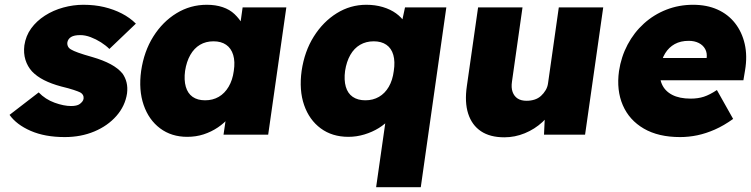

<svg xmlns="http://www.w3.org/2000/svg" viewBox="-20 -564 3145 804"><path d="M251 10Q168 10 108.5 -16Q49 -42 20 -83L142 -177Q170 -148 208.5 -134Q247 -120 278 -120Q289 -120 298.5 -122Q308 -124 314 -128.5Q320 -133 324.5 -138.5Q329 -144 330 -151Q332 -168 316 -177Q308 -181 288.5 -187.5Q269 -194 236 -202Q195 -213 164.5 -228.5Q134 -244 114 -265Q95 -286 86.5 -313.5Q78 -341 82 -374Q88 -414 110.5 -445Q133 -476 168 -498.5Q203 -521 245 -532.5Q287 -544 329 -544Q376 -544 416 -534.5Q456 -525 490 -507.5Q524 -490 549 -465L438 -359Q423 -374 402.5 -387Q382 -400 359.5 -408.5Q337 -417 316 -417Q303 -417 293.5 -415Q284 -413 277.5 -409Q271 -405 267 -399Q263 -393 262 -386Q261 -377 265 -369Q269 -361 279 -356Q287 -351 307.5 -343.5Q328 -336 367 -325Q412 -312 443.5 -295Q475 -278 493 -256Q505 -239 510 -218.5Q515 -198 512 -173Q504 -120 467.5 -78.5Q431 -37 375 -13.5Q319 10 251 10Z M764 9Q698 9 650.5 -26.5Q603 -62 581.5 -124.5Q560 -187 571 -267Q583 -349 622 -411Q661 -473 719 -508.5Q777 -544 846 -544Q883 -544 912.5 -534Q942 -524 962 -505Q982 -486 996 -462Q1010 -438 1017 -410L979 -412L996 -533H1179L1103 0H916L935 -130L975 -128Q962 -99 941 -74Q920 -49 892.5 -30.5Q865 -12 833 -1.5Q801 9 764 9ZM839 -144Q871 -144 896 -158.5Q921 -173 937.5 -201Q954 -229 959 -267Q965 -306 956.5 -334Q948 -362 927 -376.5Q906 -391 874 -391Q842 -391 817.5 -376.5Q793 -362 777 -334Q761 -306 755 -267Q750 -229 758 -201Q766 -173 786.5 -158.5Q807 -144 839 -144Z M1555 220 1605 -130 1644 -118Q1635 -92 1614.5 -68.5Q1594 -45 1566.5 -28Q1539 -11 1506 -1Q1473 9 1439 9Q1371 9 1323 -26.5Q1275 -62 1253.5 -124Q1232 -186 1243 -267Q1255 -349 1294 -411Q1333 -473 1390 -508.5Q1447 -544 1514 -544Q1551 -544 1583 -534.5Q1615 -525 1638.5 -508Q1662 -491 1676 -468.5Q1690 -446 1690 -420L1650 -412L1676 -533H1849L1742 220ZM1510 -144Q1542 -144 1567 -158.5Q1592 -173 1608 -200.5Q1624 -228 1629 -267Q1635 -306 1627 -334Q1619 -362 1598 -376.5Q1577 -391 1545 -391Q1513 -391 1488 -376.5Q1463 -362 1447 -334Q1431 -306 1425 -267Q1420 -229 1428 -201Q1436 -173 1457 -158.5Q1478 -144 1510 -144Z M2092 11Q2032 11 1994 -14.5Q1956 -40 1940.5 -88Q1925 -136 1935 -204L1982 -533H2168L2124 -223Q2120 -197 2126.5 -179Q2133 -161 2147.5 -151.5Q2162 -142 2185 -142Q2203 -142 2218.5 -147Q2234 -152 2245.5 -162.5Q2257 -173 2265 -186.5Q2273 -200 2275 -216L2320 -533H2506L2430 0H2258L2263 -108L2300 -120Q2284 -83 2251.5 -53Q2219 -23 2177.5 -6Q2136 11 2092 11Z M2828 10Q2737 10 2676 -25.5Q2615 -61 2588 -123.5Q2561 -186 2572 -266Q2581 -326 2608 -377Q2635 -428 2676.5 -465.5Q2718 -503 2770.5 -523.5Q2823 -544 2882 -544Q2940 -544 2984.5 -524Q3029 -504 3058 -467Q3087 -430 3098.5 -380Q3110 -330 3100 -270L3093 -228H2673L2663 -321H2957L2936 -301L2939 -320Q2942 -342 2933 -358.5Q2924 -375 2906 -384Q2888 -393 2864 -393Q2830 -393 2805.5 -379.5Q2781 -366 2765.5 -341Q2750 -316 2745 -281Q2739 -241 2751.5 -212Q2764 -183 2794.5 -167Q2825 -151 2872 -151Q2903 -151 2927.5 -159Q2952 -167 2982 -187L3050 -66Q3011 -38 2973.5 -21.5Q2936 -5 2900 2.5Q2864 10 2828 10Z"/></svg>

Font: Lexend ExtBd
Style: Italic
Weight: 800
Italic angle: -8.13011°
Designer: Bonnie Shaver-Troup, Thomas Jockin
Foundry: Lexend
Version: Version 1.007